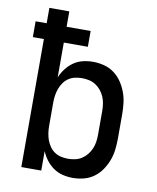

<svg xmlns="http://www.w3.org/2000/svg" viewBox="-84 -800 715 873"><g transform="rotate(10 274.0 -363.5)"><path d="M311 8Q288 8 265 2.5Q242 -3 222.5 -16.5Q203 -30 188.5 -49Q174 -68 165 -90V0H73V-591H22V-664H73V-735H165V-664H276V-591H165V-430Q174 -452 188.5 -471Q203 -490 222.5 -503.5Q242 -517 265 -522.5Q288 -528 311 -528Q337 -528 362.5 -521.5Q388 -515 409 -499.5Q430 -484 444.5 -462.5Q459 -441 468 -417Q477 -393 480 -367Q483 -341 483 -315V-205Q483 -179 480 -153Q477 -127 468 -103Q459 -79 444.5 -57.5Q430 -36 409 -20.5Q388 -5 362.5 1.5Q337 8 311 8ZM275 -74Q291 -74 307.5 -77.5Q324 -81 338 -90Q352 -99 362.5 -112Q373 -125 379.5 -140Q386 -155 388.5 -171.5Q391 -188 391 -205V-315Q391 -332 388.5 -348.5Q386 -365 379.5 -380Q373 -395 362.5 -408Q352 -421 338 -430Q324 -439 307.5 -442.5Q291 -446 275 -446Q259 -446 243 -442.5Q227 -439 213.5 -430Q200 -421 190.5 -407.5Q181 -394 175.5 -379Q170 -364 167.5 -347.5Q165 -331 165 -315V-205Q165 -189 167.5 -172.5Q170 -156 175.5 -141Q181 -126 190.5 -112.5Q200 -99 213.5 -90Q227 -81 243 -77.5Q259 -74 275 -74Z"/></g></svg>

Font: Iosevka Semi-Condensed Medium
Style: Regular
Weight: 500
Monospace: yes
Designer: Belleve Invis
Foundry: Belleve Invis
Version: Version 27.3.5